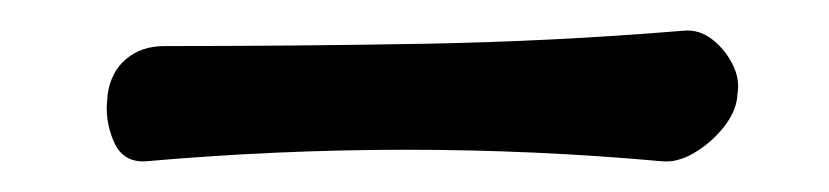

<svg xmlns="http://www.w3.org/2000/svg" viewBox="-20 -730 540 125"><path d="M460 -667Q459 -657 451 -647Q443 -637 432 -630.5Q421 -624 411 -625Q246 -640 75 -625Q60 -624 54 -638Q48 -652 50 -667V-668Q52 -683 62 -691.5Q72 -700 87 -700Q171 -700 255.5 -701.5Q340 -703 425 -710Q435 -711 443.5 -704.5Q452 -698 457 -688Q462 -678 460 -668Z"/></svg>

Font: Winky Sans
Style: Italic
Weight: 400
Italic angle: -8.97852°
Designer: Simon Atzbach
Foundry: typofactur
Version: Version 1.205